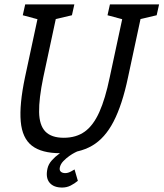

<svg xmlns="http://www.w3.org/2000/svg" viewBox="-20 -687 742 871"><path d="M560.7 -336Q534.7 -212 495.4 -136Q456.2 -60 397.8 -26Q339.3 8 254 8Q168.7 8 124.8 -26Q80.8 -60 74.1 -136Q67.3 -212 93.3 -336H176.3Q156.3 -239 157.4 -178.6Q158.5 -118.2 186 -90.1Q213.5 -62 269.2 -62Q325.8 -62 364.7 -90.1Q403.5 -118.2 430.6 -178.6Q457.7 -239 477.7 -336ZM548.7 -667H631.7L560.7 -336H477.7ZM176.3 -336H93.3L164.3 -667H247.3ZM94.3 -667H174.3L163.8 -596.2L83.3 -617.8ZM478.7 -667H558.7L548.2 -596.2L467.7 -617.8ZM592.2 -594.7 621.7 -667H701.7L690.7 -617.8ZM207.8 -594.7 237.3 -667H317.3L306.3 -617.8ZM330.2 0Q330.2 0 319.3 5.3Q308.5 10.7 294.2 20.8Q279.8 31 267 44.3Q254.2 57.7 251.2 73.7Q249 85.7 256.1 92Q263.2 98.3 276.2 98.3Q289.2 98.3 303.7 90Q318.2 81.7 318.2 81.7L333.2 133.3Q318.2 145.8 300.5 154.8Q282.8 163.8 262 163.8Q223 163.8 204.7 141.5Q186.3 119.2 195.2 78.3Q199.5 58.2 214.7 41Q229.8 23.8 248 11Q266.2 -1.8 279.2 -8.9Q292.2 -16 292.2 -16Z"/></svg>

Font: Epunda Slab Light
Style: Italic
Weight: 300
Italic angle: -12°
Designer: Simon Atzbach
Foundry: typofactur
Version: Version 1.102